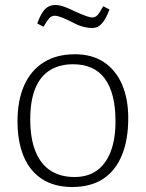

<svg xmlns="http://www.w3.org/2000/svg" viewBox="-20 -734 583 768"><path d="M269 14Q197 14 148 -18Q99 -50 74.5 -109Q50 -168 50 -249Q50 -332 76.5 -392Q103 -452 154.5 -484.5Q206 -517 280 -517Q348 -517 395.5 -485.5Q443 -454 468 -396.5Q493 -339 493 -261Q493 -175 467.5 -113Q442 -51 392.5 -18.5Q343 14 269 14ZM278 -26Q331 -26 367 -51.5Q403 -77 422.5 -127Q442 -177 442 -249Q442 -306 431 -349Q420 -392 398.5 -420.5Q377 -449 345.5 -463Q314 -477 272 -477Q218 -477 179.5 -453Q141 -429 121 -380Q101 -331 101 -257Q101 -181 121.5 -129.5Q142 -78 181.5 -52Q221 -26 278 -26ZM348 -622Q333 -622 314.5 -626.5Q296 -631 271 -644Q254 -653 240 -659Q226 -665 216 -668Q206 -671 199 -671Q186 -671 177 -661Q168 -651 154 -627L129 -640Q140 -670 151 -686Q162 -702 174.5 -708Q187 -714 200 -714Q217 -714 234.5 -708Q252 -702 283 -687Q312 -674 327 -669Q342 -664 349 -664Q360 -664 368.5 -672Q377 -680 393 -709L418 -696Q406 -665 394.5 -649Q383 -633 372 -627.5Q361 -622 348 -622Z"/></svg>

Font: Literata ExtraLight
Style: Regular
Weight: 250
Designer: Latin by Veronika Burian and Jose Scaglione. Greek by Irene Vlachou. Cyrillic by Vera Evstafieva.
Foundry: TypeTogether
Version: Version 3.103;gftools[0.9.29]